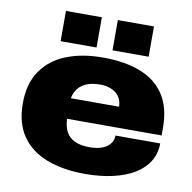

<svg xmlns="http://www.w3.org/2000/svg" viewBox="-82 -807 902 900"><g transform="rotate(10 369.5 -356.5)"><path d="M380 12Q276 12 198.5 -17.5Q121 -47 78.5 -108Q36 -169 36 -264Q36 -357 78 -418.5Q120 -480 195 -510Q270 -540 369 -540Q474 -540 548.5 -511Q623 -482 663 -421Q703 -360 703 -264V-228H253Q254 -192 267.5 -166.5Q281 -141 309 -128Q337 -115 379 -115Q408 -115 429 -121Q450 -127 463.5 -137.5Q477 -148 483.5 -161.5Q490 -175 490 -190H703Q703 -142 679.5 -104Q656 -66 613.5 -40.5Q571 -15 511.5 -1.5Q452 12 380 12ZM254 -326H483Q483 -345 476 -361Q469 -377 455.5 -388.5Q442 -400 422.5 -406.5Q403 -413 378 -413Q340 -413 314 -402Q288 -391 273 -371.5Q258 -352 254 -326ZM160 -581V-725H331V-581ZM407 -581V-725H579V-581Z"/></g></svg>

Font: Archivo SemiBold SemiExpanded Black
Style: Regular
Weight: 900
Width: 6
Version: Version 2.001